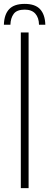

<svg xmlns="http://www.w3.org/2000/svg" viewBox="-37 -967 253 987"><path d="M90 -947Q144 -947 169.2 -919.5Q194.5 -892 196 -840H163.5Q163 -876 144.5 -896.8Q126 -917.5 90 -917.5Q49.5 -917.5 33.5 -895.8Q17.5 -874 16.5 -840H-17Q-15.5 -892.5 10 -919.8Q35.5 -947 90 -947ZM70 0V-800H110V0Z"/></svg>

Font: Big Shoulders Text Thin Thin
Style: Regular
Weight: 250
Version: Version 2.002